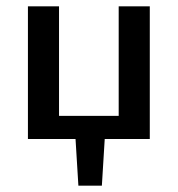

<svg xmlns="http://www.w3.org/2000/svg" viewBox="-20 -438 560 605"><path d="M452 -418V0H310L301 147H227L218 0H68V-418H166V-73H354V-418Z"/></svg>

Font: Ysabeau Semibold
Style: Regular
Weight: 600
Designer: Christian Thalmann (Catharsis Fonts)
Version: Version 0.003